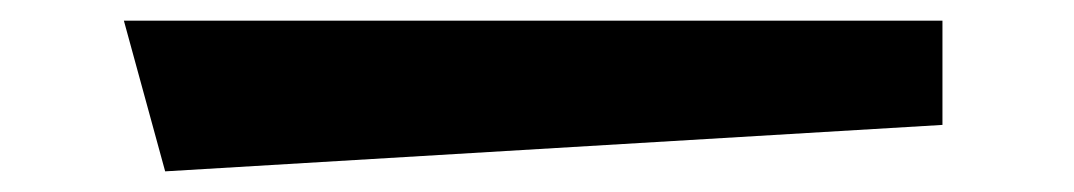

<svg xmlns="http://www.w3.org/2000/svg" viewBox="-20 -460 1040 186"><path d="M140 -294 100 -440H893V-339Z"/></svg>

Font: RocknRoll One
Style: Regular
Weight: 400
Designer: Fontworks Inc.
Foundry: Fontworks Inc.
Version: Version 1.100